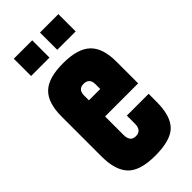

<svg xmlns="http://www.w3.org/2000/svg" viewBox="-218 -720 767 767"><g transform="rotate(-45 165.0 -337.0)"><path d="M9.8 -376Q9.8 -453.1 45.7 -487.5Q81.5 -522 164.1 -522Q246.6 -522 283.2 -487.3Q319.8 -452.6 319.8 -376V-252.9H132.8V-148.9Q132.8 -109.9 164.1 -109.9Q196.8 -109.9 196.8 -148.9V-193.8H319.8V-148.9Q319.8 -69.3 285.6 -34.7Q251.5 0 164.1 0Q79.1 0 44.4 -36.1Q9.8 -72.3 9.8 -148.9ZM38.1 -576.2V-673.8H142.1V-576.2ZM132.8 -344.2H196.8V-371.1Q196.8 -405.8 164.1 -405.8Q132.8 -405.8 132.8 -371.1ZM186 -576.2V-673.8H290V-576.2Z"/></g></svg>

Font: Quaderni
Style: Regular
Weight: 400
Designer: Romain Laurent, Daphné Lejeune, Alexandre D’Hubert
Foundry: ESAD Valence
Version: Version 1.000;FEAKit 1.0